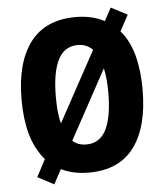

<svg xmlns="http://www.w3.org/2000/svg" viewBox="-56 -804 773 904"><g transform="rotate(-5 331.0 -352.0)"><path d="M617 -358Q617 -182 546 -86Q475 10 332 10Q256 10 201 -18L164 51L87 10L130 -71Q84 -126 64.5 -197Q45 -268 45 -359Q45 -534 117 -629.5Q189 -725 332 -725Q410 -725 468 -694L501 -755L578 -715L537 -639Q578 -593 597.5 -521.5Q617 -450 617 -358ZM207 -358Q207 -321 210 -289.5Q213 -258 220 -232L401 -564Q373 -593 332 -593Q267 -593 237 -533Q207 -473 207 -358ZM455 -358Q455 -425 444 -473L266 -146Q292 -123 331 -123Q395 -123 425 -183Q455 -243 455 -358Z"/></g></svg>

Font: Noto Sans Lao UI Cond ExtBd
Style: Regular
Weight: 800
Width: 3
Designer: Monotype Design Team
Foundry: Monotype Imaging Inc.
Version: Version 2.000; ttfautohint (v1.8.4.7-5d5b)